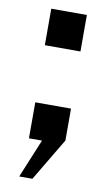

<svg xmlns="http://www.w3.org/2000/svg" viewBox="-79 -552 422 746"><g transform="rotate(10 132.0 -179.0)"><path d="M115 0H63.5V-142H204.5V-16L104 152.5H52ZM61.5 -511H202V-367H61.5Z"/></g></svg>

Font: 1883 Sans SemiBold
Style: Regular
Weight: 600
Designer: 1883 Sans project is a fork of Public Sans.
Version: Version 1.009